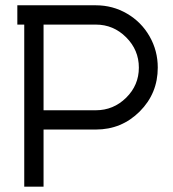

<svg xmlns="http://www.w3.org/2000/svg" viewBox="-20 -699 647 719"><path d="M143.1 -606.9V-286.1H338.9Q404.8 -286.1 452.4 -333Q500 -379.9 500 -445.8Q500 -511.7 452.4 -559.3Q404.8 -606.9 338.9 -606.9ZM44.9 -679.2H338.9Q402.3 -679.2 455.8 -647.9Q509.3 -616.7 540 -563Q570.8 -509.3 570.8 -445.8Q570.8 -349.1 503.2 -281.5Q435.5 -213.9 338.9 -213.9H143.1V0H70.8V-606.9H44.9Z"/></svg>

Font: Rawengulk
Style: Bold
Weight: 700
Version: Version 0.92